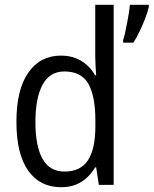

<svg xmlns="http://www.w3.org/2000/svg" viewBox="-20 -780 648 810"><path d="M237.3 9.8Q148.4 9.8 98.9 -60.3Q49.3 -130.4 49.3 -266.1Q49.3 -402.3 99.6 -473.9Q149.9 -545.4 236.8 -545.4Q271 -545.4 298.3 -534.9Q325.7 -524.4 346.4 -505.9Q367.2 -487.3 381.3 -462.4H385.7Q384.3 -481 383.1 -503.2Q381.8 -525.4 381.8 -541.5V-759.8H459.5V0H397L385.7 -74.2H381.8Q367.2 -49.8 346.9 -30.8Q326.7 -11.7 299.8 -1Q272.9 9.8 237.3 9.8ZM252 -56.2Q320.3 -56.2 351.3 -104.2Q382.3 -152.3 382.3 -246.6V-272.5Q382.3 -374.5 352.8 -426.5Q323.2 -478.5 251.5 -478.5Q189.9 -478.5 159.7 -422.6Q129.4 -366.7 129.4 -265.1Q129.4 -163.6 159.4 -109.9Q189.5 -56.2 252 -56.2ZM607.9 -759.8V-751Q603.5 -731 592.8 -702.9Q582 -674.8 568.8 -647.2Q555.7 -619.6 542.5 -600.1H499.5V-611.3Q503.4 -622.1 507.6 -641.1Q511.7 -660.2 516.1 -682.4Q520.5 -704.6 523.7 -725.3Q526.9 -746.1 527.8 -759.8Z"/></svg>

Font: Open Sans SemiCondensed
Style: Regular
Weight: 400
Width: 4
Designer: Monotype Design Team
Foundry: Monotype Imaging Inc.
Version: Version 3.000